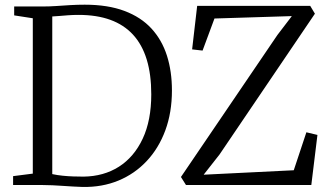

<svg xmlns="http://www.w3.org/2000/svg" viewBox="-20 -770 1381 799"><path d="M323.5 8Q304.5 7.5 283.5 6.2Q262.5 5 241 3.5Q219.5 2 198.8 1Q178 0 158.5 0H34.5V-37L116.5 -47.5V-694L39 -706V-743H157.5Q186 -743 215 -745Q244 -747 273.5 -748.8Q303 -750.5 332.5 -750.5Q429 -750.5 498 -724.5Q567 -698.5 610.5 -651Q654 -603.5 674.8 -538.2Q695.5 -473 695.5 -393.5Q695.5 -302 668 -227.5Q640.5 -153 590.5 -99.8Q540.5 -46.5 472.8 -18.5Q405 9.5 323.5 8ZM327.5 -35Q411.5 -36 474.8 -76.2Q538 -116.5 573.8 -192.8Q609.5 -269 609.5 -377.5Q609.5 -460.5 590.5 -522.5Q571.5 -584.5 533.5 -625.8Q495.5 -667 439 -687.5Q382.5 -708 307 -708Q284.5 -708 264 -706.5Q243.5 -705 226.5 -703.5Q209.5 -702 197.5 -701.5V-45.5Q218.5 -41 240.5 -38.8Q262.5 -36.5 284.2 -35.8Q306 -35 327.5 -35ZM754 0 733 -33.5 1134.5 -624.5 1194.5 -703 872.5 -693 823 -559.5 779.5 -564.5 800.5 -745.5H1271L1290.5 -713L893.5 -127L827.5 -43L1202.5 -61.5L1255 -219.5L1301 -208.5L1275.5 0Z"/></svg>

Font: Merriweather 48pt Light
Style: Regular
Weight: 300
Version: Version 2.100